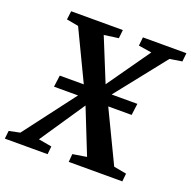

<svg xmlns="http://www.w3.org/2000/svg" viewBox="-162 -872 999 1002"><g transform="rotate(20 337.0 -371.5)"><path d="M-32 0 -27 -44.5 33.5 -57 273.5 -373.5 364.5 -445.5 532.5 -684 459.5 -695.5 464.5 -743H706L701 -695.5L633 -684.5L396 -385.5L304 -305.5L136.5 -57.5L210 -44.5L205.5 0ZM323 0 326.5 -44.5 404 -57 305 -305.5 274.5 -373.5 126 -683.5 60 -695.5 66 -743H353L348 -696L268 -685L365.5 -445.5L397 -385.5L554.5 -57.5L625 -44.5L620.5 0ZM116.5 -342.5 125 -407H556L547.5 -342.5Z"/></g></svg>

Font: Merriweather SemiBold
Style: Italic
Weight: 600
Italic angle: -7.8°
Version: Version 2.101